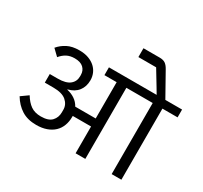

<svg xmlns="http://www.w3.org/2000/svg" viewBox="-188 -1214 1552 1471"><g transform="rotate(30 588.0 -478.5)"><path d="M266 -37Q189 -37 136 -70.5Q83 -104 47 -164L110 -209Q139 -161 174.5 -136Q210 -111 264 -111Q331 -111 360 -142Q389 -173 389 -219V-242Q389 -287 352.5 -319Q316 -351 236 -351H162V-427H232Q304 -427 338 -454.5Q372 -482 372 -527V-539Q372 -578 346 -602.5Q320 -627 269 -627Q228 -627 199 -611.5Q170 -596 146 -567L92 -619Q121 -654 163.5 -676Q206 -698 269 -698Q316 -698 351 -685Q386 -672 409.5 -650Q433 -628 444.5 -600Q456 -572 456 -541Q456 -485 426 -446Q396 -407 339 -393V-390Q377 -382 407.5 -361.5Q438 -341 456 -308H637V-629H529V-698H951L922 -747L842 -879H685V-957H828Q860 -957 878.5 -944.5Q897 -932 913 -903L1028 -698H1176V-629H1042V0H956V-629H723V0H637V-237H475V-228Q475 -186 461.5 -150.5Q448 -115 421.5 -90Q395 -65 356 -51Q317 -37 266 -37Z"/></g></svg>

Font: IBM Plex Sans Devanagari Text
Style: Regular
Weight: 450
Designer: Mike Abbink, Paul van der Laan, Pieter van Rosmalen, Erin McLaughlin
Foundry: Bold Monday
Version: Version 1.1